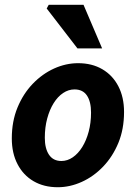

<svg xmlns="http://www.w3.org/2000/svg" viewBox="-20 -773 571 805"><path d="M222.1 12Q164.1 12 120.7 -13.3Q77.4 -38.6 53.5 -84.7Q29.5 -130.8 29.5 -192.5Q29.5 -264.4 53.4 -322.2Q77.3 -380.1 117.3 -421.7Q157.4 -463.4 206.9 -485.8Q256.4 -508.1 307.5 -508.1Q365.6 -508.1 408.9 -482.8Q452.3 -457.5 476.2 -411.4Q500.1 -365.3 500.1 -303.6Q500.1 -231.7 476.3 -173.9Q452.4 -116.1 412.3 -74.4Q372.3 -32.7 322.8 -10.4Q273.2 12 222.1 12ZM237.3 -98Q262.7 -98 285.2 -113.5Q307.7 -129 324.8 -156.5Q341.9 -184 351.8 -221Q361.7 -258 361.7 -300.9Q361.7 -346.9 344.5 -372.5Q327.3 -398.1 292.4 -398.1Q267.2 -398.1 244.6 -383Q222 -367.9 204.9 -340.4Q187.8 -313 177.9 -276Q167.9 -239 167.9 -195.2Q167.9 -150.3 185.5 -124.2Q203.1 -98 237.3 -98ZM304.8 -570 175.8 -737.4 184.4 -753H330.1L408.2 -570Z"/></svg>

Font: Source Sans 3
Style: Italic
Weight: 200
Italic angle: -11°
Designer: Paul D. Hunt
Foundry: Adobe
Version: Version 3.046;hotconv 1.0.118;makeotfexe 2.5.65603